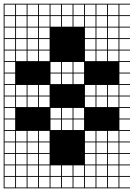

<svg xmlns="http://www.w3.org/2000/svg" viewBox="-20 -900 728 1045"><path d="M0 125V-879.8H687.5V-875H629.8V-817.3H687.5V-812.5H629.8V-754.8H687.5V-750H629.8V-692.3H687.5V-687.5H629.8V-629.8H687.5V-625H629.8V-567.3H687.5V-562.5H629.8V-504.8H687.5V-500H629.8V-442.3H687.5V-437.5H629.8V-379.8H687.5V-375H629.8V-317.3H687.5V-312.5H629.8V-254.8H687.5V-250H629.8V-192.3H687.5V-187.5H629.8V-129.8H687.5V-125H629.8V-67.3H687.5V-62.5H629.8V-4.8H687.5V0H629.8V57.7H687.5V62.5H629.8V120.2H687.5V125ZM567.3 -817.3H625V-875H567.3ZM504.8 -817.3H562.5V-875H504.8ZM442.3 -817.3H500V-875H442.3ZM379.8 -817.3H437.5V-875H379.8ZM317.3 -817.3H375V-875H317.3ZM254.8 -817.3H312.5V-875H254.8ZM192.3 -817.3H250V-875H192.3ZM129.8 -817.3H187.5V-875H129.8ZM4.8 -817.3H62.5V-875H4.8ZM67.3 -817.3H125V-875H67.3ZM567.3 -754.8H625V-812.5H567.3ZM504.8 -754.8H562.5V-812.5H504.8ZM442.3 -754.8H500V-812.5H442.3ZM379.8 -754.8H437.5V-812.5H379.8ZM317.3 -754.8H375V-812.5H317.3ZM254.8 -754.8H312.5V-812.5H254.8ZM192.3 -754.8H250V-812.5H192.3ZM4.8 -754.8H62.5V-812.5H4.8ZM129.8 -754.8H187.5V-812.5H129.8ZM67.3 -754.8H125V-812.5H67.3ZM250 -750H192.3V-692.3H250ZM67.3 -692.3H125V-750H67.3ZM567.3 -692.3H625V-750H567.3ZM504.8 -692.3H562.5V-750H504.8ZM129.8 -692.3H187.5V-750H129.8ZM4.8 -692.3H62.5V-750H4.8ZM442.3 -692.3H500V-750H442.3ZM67.3 -629.8H125V-687.5H67.3ZM567.3 -629.8H625V-687.5H567.3ZM504.8 -629.8H562.5V-687.5H504.8ZM129.8 -629.8H187.5V-687.5H129.8ZM442.3 -629.8H500V-687.5H442.3ZM4.8 -629.8H62.5V-687.5H4.8ZM192.3 -629.8H250V-687.5H192.3ZM67.3 -567.3H125V-625H67.3ZM567.3 -567.3H625V-625H567.3ZM129.8 -567.3H187.5V-625H129.8ZM504.8 -567.3H562.5V-625H504.8ZM4.8 -567.3H62.5V-625H4.8ZM442.3 -567.3H500V-625H442.3ZM192.3 -567.3H250V-625H192.3ZM317.3 -504.8H375V-562.5H317.3ZM4.8 -504.8H62.5V-562.5H4.8ZM254.8 -504.8H312.5V-562.5H254.8ZM379.8 -504.8H437.5V-562.5H379.8ZM317.3 -442.3H375V-500H317.3ZM4.8 -442.3H62.5V-500H4.8ZM254.8 -442.3H312.5V-500H254.8ZM379.8 -442.3H437.5V-500H379.8ZM192.3 -379.8H250V-437.5H192.3ZM4.8 -379.8H62.5V-437.5H4.8ZM442.3 -379.8H500V-437.5H442.3ZM504.8 -379.8H562.5V-437.5H504.8ZM129.8 -379.8H187.5V-437.5H129.8ZM567.3 -379.8H625V-437.5H567.3ZM67.3 -379.8H125V-437.5H67.3ZM192.3 -317.3H250V-375H192.3ZM442.3 -317.3H500V-375H442.3ZM129.8 -317.3H187.5V-375H129.8ZM567.3 -317.3H625V-375H567.3ZM4.8 -317.3H62.5V-375H4.8ZM67.3 -317.3H125V-375H67.3ZM504.8 -317.3H562.5V-375H504.8ZM317.3 -254.8H375V-312.5H317.3ZM254.8 -254.8H312.5V-312.5H254.8ZM4.8 -254.8H62.5V-312.5H4.8ZM379.8 -254.8H437.5V-312.5H379.8ZM317.3 -192.3H375V-250H317.3ZM4.8 -192.3H62.5V-250H4.8ZM254.8 -192.3H312.5V-250H254.8ZM379.8 -192.3H437.5V-250H379.8ZM67.3 -129.8H125V-187.5H67.3ZM504.8 -129.8H562.5V-187.5H504.8ZM567.3 -129.8H625V-187.5H567.3ZM129.8 -129.8H187.5V-187.5H129.8ZM4.8 -129.8H62.5V-187.5H4.8ZM192.3 -129.8H250V-187.5H192.3ZM442.3 -129.8H500V-187.5H442.3ZM67.3 -67.3H125V-125H67.3ZM442.3 -67.3H500V-125H442.3ZM192.3 -67.3H250V-125H192.3ZM4.8 -67.3H62.5V-125H4.8ZM504.8 -67.3H562.5V-125H504.8ZM567.3 -67.3H625V-125H567.3ZM129.8 -67.3H187.5V-125H129.8ZM67.3 -4.8H125V-62.5H67.3ZM192.3 -4.8H250V-62.5H192.3ZM504.8 -4.8H562.5V-62.5H504.8ZM442.3 -4.8H500V-62.5H442.3ZM129.8 -4.8H187.5V-62.5H129.8ZM4.8 -4.8H62.5V-62.5H4.8ZM567.3 -4.8H625V-62.5H567.3ZM442.3 57.7H500V0H442.3ZM254.8 57.7H312.5V0H254.8ZM67.3 57.7H125V0H67.3ZM317.3 57.7H375V0H317.3ZM379.8 57.7H437.5V0H379.8ZM504.8 57.7H562.5V0H504.8ZM192.3 57.7H250V0H192.3ZM129.8 57.7H187.5V0H129.8ZM4.8 57.7H62.5V0H4.8ZM567.3 57.7H625V0H567.3ZM567.3 120.2H625V62.5H567.3ZM317.3 120.2H375V62.5H317.3ZM379.8 120.2H437.5V62.5H379.8ZM67.3 120.2H125V62.5H67.3ZM192.3 120.2H250V62.5H192.3ZM129.8 120.2H187.5V62.5H129.8ZM442.3 120.2H500V62.5H442.3ZM254.8 120.2H312.5V62.5H254.8ZM4.8 120.2H62.5V62.5H4.8ZM504.8 120.2H562.5V62.5H504.8Z"/></svg>

Font: Yarndings 12 Charted
Style: Regular
Weight: 400
Designer: Sarah Cadigan-Fried
Version: Version 1.000; ttfautohint (v1.8.4.7-5d5b)